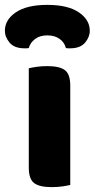

<svg xmlns="http://www.w3.org/2000/svg" viewBox="-62 -759 388 787"><path d="M150 8Q100 8 78 -8.5Q56 -25 56 -72V-479Q67 -482 87.5 -485Q108 -488 132 -488Q182 -488 204 -471.5Q226 -455 226 -408V-1Q215 2 194.5 5Q174 8 150 8ZM132 -614Q101 -614 81.5 -599Q62 -584 56 -562Q51 -561 47 -561Q43 -561 38 -561Q-3 -561 -22.5 -584Q-42 -607 -42 -633Q-42 -678 3 -708.5Q48 -739 132 -739Q216 -739 261 -708.5Q306 -678 306 -633Q306 -607 286.5 -584Q267 -561 226 -561Q221 -561 217 -561Q213 -561 208 -562Q203 -584 183 -599Q163 -614 132 -614Z"/></svg>

Font: Baloo Bhaina 2 ExtraBold
Style: Regular
Weight: 800
Designer: Yesha Goshar, Manish Minz, Shuchita Grover and Ek Type
Foundry: Ek Type
Version: Version 1.640;hotconv 1.0.111;makeotfexe 2.5.65597; ttfautoh